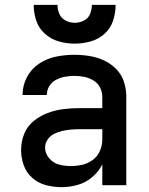

<svg xmlns="http://www.w3.org/2000/svg" viewBox="-20 -764 616 792"><path d="M234 8Q268 8 301 -1.5Q334 -11 360.5 -33.5Q387 -56 402 -86V0H501V-365Q501 -396 491.5 -426Q482 -456 459.5 -479Q437 -502 408.5 -515Q380 -528 349 -533Q318 -538 287 -538Q249 -538 211.5 -530.5Q174 -523 141.5 -501.5Q109 -480 91 -445.5Q73 -411 73 -373V-372H173Q173 -392 183.5 -409Q194 -426 211.5 -435Q229 -444 248 -447.5Q267 -451 287 -451Q307 -451 327 -447Q347 -443 365 -432.5Q383 -422 392.5 -403.5Q402 -385 402 -365V-318H309Q276 -318 242.5 -314Q209 -310 177 -298Q145 -286 118.5 -264.5Q92 -243 79.5 -211Q67 -179 67 -145Q67 -113 78 -82Q89 -51 114 -29.5Q139 -8 170.5 0Q202 8 234 8ZM272 -79Q248 -79 224 -85Q200 -91 183 -111Q166 -131 166 -155Q166 -173 176.5 -188.5Q187 -204 203.5 -212Q220 -220 237.5 -224Q255 -228 273 -229.5Q291 -231 309 -231H402V-189Q402 -165 392.5 -142.5Q383 -120 363.5 -105Q344 -90 320 -84.5Q296 -79 272 -79ZM288 -584Q321 -584 353.5 -593Q386 -602 411 -624.5Q436 -647 446.5 -679Q457 -711 457 -744H359Q359 -725 351.5 -706.5Q344 -688 326 -679Q308 -670 288 -670Q269 -670 251 -679Q233 -688 225 -706.5Q217 -725 217 -744H119Q119 -711 129.5 -679Q140 -647 165.5 -624.5Q191 -602 223 -593Q255 -584 288 -584Z"/></svg>

Font: Iosevka Sparkle Medium
Style: Regular
Weight: 500
Designer: Belleve Invis
Foundry: Belleve Invis
Version: Version 4.5.0; ttfautohint (v1.8.3)